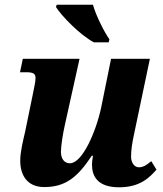

<svg xmlns="http://www.w3.org/2000/svg" viewBox="-20 -786 693 816"><path d="M379 -606H442L445 -619C425 -647 389 -716 375 -766H221L218 -756C241 -719 319 -638 379 -606ZM486 10C575 10 615 -31 645 -65L623 -101C602 -84 589 -75 570 -75C549 -75 537 -98 537 -120C537 -149 542 -180 550 -217L617 -536H452L410 -329C388 -226 330 -92 277 -92C254 -92 239 -111 239 -140C239 -166 247 -216 255 -252L318 -536H77L65 -479H90C120 -479 131 -474 131 -454C131 -435 123 -407 118 -378L87 -227C79 -192 66 -142 66 -103C66 -46 92 9 168 9C256 9 308 -30 370 -124H375C372 -105 371 -95 371 -86C371 -39 393 10 486 10Z"/></svg>

Font: Noto Serif SemiCondensed Extra
Style: Italic
Weight: 800
Width: 4
Italic angle: -12°
Designer: Monotype Design Team
Foundry: Monotype Imaging Inc.
Version: Version 1.901